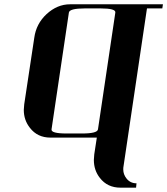

<svg xmlns="http://www.w3.org/2000/svg" viewBox="-20 -635 772 886"><path d="M89.8 -127.9Q89.8 -136.2 91.8 -153.8L138.2 -460.9Q147 -525.4 194.8 -569.8Q244.1 -615.2 303.2 -615.2H731.9L729 -596.2H658.2L549.8 133.8Q548.8 137.7 548.8 147Q548.8 169.9 564 189Q581.5 210.9 609.9 210.9L607.9 231H536.1Q475.6 231 440.9 186Q413.1 150.9 413.1 103Q413.1 94.7 415 77.1L426.8 0H212.9Q152.8 0 118.2 -44.9Q89.8 -80.6 89.8 -127.9ZM217.8 -38.1Q214.8 -19 287.1 -19H358.9Q429.2 -19 432.1 -38.1L512.2 -577.1Q515.1 -596.2 443.8 -596.2H372.1Q300.8 -596.2 297.9 -577.1Z"/></svg>

Font: Hjet
Style: Italic
Weight: 400
Designer: T. Christopher White
Version: Version 1.2